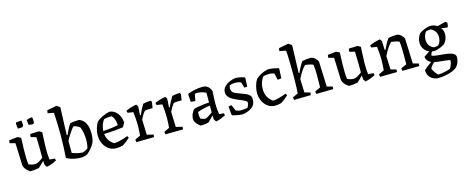

<svg xmlns="http://www.w3.org/2000/svg" viewBox="-44 -1480 5957 2461"><g transform="rotate(-15 2934.5 -250.0)"><path d="M182 12Q167 2 148.5 -14.5Q130 -31 117 -52Q104 -73 103 -93Q103 -111 101.5 -145.5Q100 -180 98.5 -222.5Q97 -265 95.5 -308Q94 -351 92 -385L20 -404Q20 -423 26 -442L138 -454L181 -432L180 -400Q177 -343 175.5 -283Q174 -223 175.5 -170Q177 -117 183 -80Q205 -70 228 -65Q251 -60 267 -60Q290 -60 316 -75Q342 -90 376 -115Q376 -186 375 -253.5Q374 -321 371 -391L301 -409Q301 -420 302 -430Q303 -440 306 -450L422 -454L461 -432L458 -393Q453 -308 451.5 -228Q450 -148 459 -70L529 -64Q535 -49 535 -35Q509 -22 476.5 -9Q444 4 403 12L381 -20L378 -67V-74Q359 -55 339.5 -37Q320 -19 300 0Q276 5 248 8.5Q220 12 182 12ZM317 -568Q313 -585 311 -601.5Q309 -618 309 -634Q328 -643 346.5 -647Q365 -651 384 -651Q389 -632 389.5 -610Q390 -588 390 -583Q390 -581 384.5 -571.5Q379 -562 377 -562Q369 -562 348.5 -563.5Q328 -565 317 -568ZM171 -557 163 -621Q163 -626 166 -633Q169 -640 170 -640Q178 -640 201 -643Q224 -646 240 -646Q241 -646 242.5 -631.5Q244 -617 245.5 -602Q247 -587 247 -583Q247 -579 240.5 -570.5Q234 -562 232 -560Q222 -558 207 -557.5Q192 -557 171 -557Z M668 -35Q672 -97 675.5 -177.5Q679 -258 679 -342Q679 -416 676.5 -480.5Q674 -545 672 -586.5Q670 -628 669 -633L590 -649Q590 -661 592 -670.5Q594 -680 596 -687L724 -712L767 -682L758 -432L754 -316L764 -312Q767 -318 777.5 -342Q788 -366 804 -396Q820 -426 838 -450Q868 -457 898 -459.5Q928 -462 958 -462Q970 -457 988 -446.5Q1006 -436 1024 -413.5Q1042 -391 1054 -351.5Q1066 -312 1066 -249Q1066 -207 1057 -168Q1048 -129 1024 -97Q1018 -89 998 -63Q978 -37 942 -8Q923 2 899 7Q875 12 851 12Q816 12 766 2Q716 -8 668 -35ZM894 -46Q901 -48 922.5 -56Q944 -64 966 -83Q968 -90 974 -118.5Q980 -147 980 -188Q980 -238 972 -282.5Q964 -327 950 -363Q917 -391 868 -402Q855 -392 833.5 -363Q812 -334 790.5 -299.5Q769 -265 756 -237V-78Q762 -76 797.5 -63.5Q833 -51 894 -46Z M1325 12Q1269 12 1226.5 -18Q1184 -48 1160 -98Q1136 -148 1136 -209Q1136 -257 1150.5 -302.5Q1165 -348 1184 -379Q1216 -408 1261.5 -430Q1307 -452 1358 -462Q1387 -462 1419 -443.5Q1451 -425 1476 -385.5Q1501 -346 1507 -281L1476 -225Q1436 -219 1367.5 -213Q1299 -207 1221 -205Q1232 -107 1316 -57Q1344 -57 1378.5 -64.5Q1413 -72 1445 -82.5Q1477 -93 1499 -102L1514 -78Q1474 -38 1415 0Q1406 2 1381.5 7Q1357 12 1325 12ZM1220 -243Q1337 -251 1419 -269Q1419 -303 1406.5 -340.5Q1394 -378 1371 -400Q1347 -400 1315.5 -397Q1284 -394 1270 -388Q1251 -366 1236.5 -328.5Q1222 -291 1220 -243Z M1594 4Q1591 -5 1590 -14Q1589 -23 1589 -32L1660 -65Q1662 -94 1664.5 -131.5Q1667 -169 1667 -200Q1667 -238 1663.5 -289Q1660 -340 1655 -378L1582 -389Q1578 -397 1576.5 -404.5Q1575 -412 1574 -419Q1606 -434 1643 -445Q1680 -456 1715 -462L1734 -433L1727 -320L1737 -316Q1751 -351 1768.5 -384.5Q1786 -418 1806 -450Q1857 -462 1907 -462L1919 -444L1909 -381L1906 -364Q1882 -364 1855 -363.5Q1828 -363 1803 -358Q1783 -337 1767.5 -309.5Q1752 -282 1739 -256L1746 -54L1830 -34Q1832 -17 1827 0Q1814 0 1782 0.5Q1750 1 1712 1.5Q1674 2 1641.5 2.5Q1609 3 1594 4Z M1979 4Q1976 -5 1975 -14Q1974 -23 1974 -32L2045 -65Q2047 -94 2049.5 -131.5Q2052 -169 2052 -200Q2052 -238 2048.5 -289Q2045 -340 2040 -378L1967 -389Q1963 -397 1961.5 -404.5Q1960 -412 1959 -419Q1991 -434 2028 -445Q2065 -456 2100 -462L2119 -433L2112 -320L2122 -316Q2136 -351 2153.5 -384.5Q2171 -418 2191 -450Q2242 -462 2292 -462L2304 -444L2294 -381L2291 -364Q2267 -364 2240 -363.5Q2213 -363 2188 -358Q2168 -337 2152.5 -309.5Q2137 -282 2124 -256L2131 -54L2215 -34Q2217 -17 2212 0Q2199 0 2167 0.5Q2135 1 2097 1.5Q2059 2 2026.5 2.5Q1994 3 1979 4Z M2550 0Q2537 4 2507.5 8Q2478 12 2443 12Q2429 2 2412 -14.5Q2395 -31 2382.5 -52Q2370 -73 2370 -93Q2370 -131 2385.5 -165Q2401 -199 2420 -216Q2444 -224 2475.5 -229.5Q2507 -235 2538 -239Q2569 -243 2592 -244.5Q2615 -246 2624 -246V-375Q2604 -387 2572 -396Q2540 -405 2509 -405Q2501 -405 2493 -404Q2485 -403 2477 -401L2459 -309L2399 -316L2393 -416L2399 -425Q2433 -438 2484.5 -450Q2536 -462 2598 -462Q2628 -462 2648 -450.5Q2668 -439 2680.5 -423Q2693 -407 2698.5 -393.5Q2704 -380 2705 -376Q2704 -350 2702 -318.5Q2700 -287 2699 -260Q2698 -233 2698 -221Q2698 -157 2703.5 -116.5Q2709 -76 2711 -68L2772 -64L2778 -35Q2753 -22 2721.5 -9Q2690 4 2649 12L2627 -20L2624 -74ZM2463 -76Q2471 -72 2490.5 -65Q2510 -58 2529 -58Q2535 -58 2549 -66Q2563 -74 2579 -84.5Q2595 -95 2608 -104Q2621 -113 2624 -115V-205Q2584 -201 2541 -191Q2498 -181 2457 -165Q2456 -158 2455.5 -150.5Q2455 -143 2455 -136Q2455 -115 2457.5 -99.5Q2460 -84 2463 -76Z M3002 12Q2985 12 2959.5 8.5Q2934 5 2909 -0.5Q2884 -6 2865 -12L2862 -19L2852 -127L2855 -132L2893 -140L2926 -60Q2943 -53 2958.5 -48.5Q2974 -44 2996 -44Q3022 -44 3045.5 -47Q3069 -50 3085 -56Q3094 -73 3099 -90Q3104 -107 3104 -128Q3078 -149 3042 -164Q3006 -179 2971 -194Q2940 -208 2913 -224.5Q2886 -241 2869.5 -264.5Q2853 -288 2853 -323Q2853 -341 2860 -359Q2867 -377 2885 -395Q2914 -424 2952.5 -441Q2991 -458 3034 -462Q3050 -462 3072 -458.5Q3094 -455 3115.5 -450Q3137 -445 3151 -438L3154 -431L3150 -317L3114 -313L3109 -317L3089 -387Q3072 -396 3051.5 -400Q3031 -404 3011 -404Q2971 -404 2938 -391Q2934 -381 2931.5 -372Q2929 -363 2929 -353Q2929 -334 2936.5 -315.5Q2944 -297 2966 -285Q3003 -267 3040 -254.5Q3077 -242 3108 -228.5Q3139 -215 3157.5 -196Q3176 -177 3176 -146Q3176 -122 3171 -99Q3166 -76 3149 -55Q3123 -27 3083 -10Q3043 7 3002 12Z M3432 12Q3379 12 3337.5 -18Q3296 -48 3272.5 -98Q3249 -148 3249 -209Q3249 -250 3262 -297Q3275 -344 3297 -379Q3328 -408 3370 -430Q3412 -452 3459 -462Q3503 -462 3543 -453.5Q3583 -445 3602 -440L3605 -434L3599 -306L3552 -300L3548 -304L3531 -386Q3515 -394 3499 -397.5Q3483 -401 3461 -401Q3438 -401 3417 -398Q3396 -395 3383 -390Q3363 -366 3348 -326Q3333 -286 3333 -230Q3333 -174 3357 -129.5Q3381 -85 3423 -57Q3448 -57 3481 -64.5Q3514 -72 3546 -82.5Q3578 -93 3600 -102L3615 -78Q3596 -59 3570.5 -38.5Q3545 -18 3516 0Q3511 1 3487.5 6.5Q3464 12 3432 12Z M3686 4Q3683 -5 3682 -14Q3681 -23 3681 -32L3752 -65Q3755 -100 3756.5 -145.5Q3758 -191 3758.5 -238Q3759 -285 3759 -324Q3759 -382 3758 -444Q3757 -506 3755 -557Q3753 -608 3749 -633L3665 -649Q3665 -660 3667 -670Q3669 -680 3671 -687L3799 -712L3843 -682L3834 -393L3831 -316L3841 -312Q3844 -319 3855 -343Q3866 -367 3882.5 -396.5Q3899 -426 3917 -450Q3947 -457 3971.5 -459.5Q3996 -462 4026 -462Q4057 -462 4083.5 -438Q4110 -414 4121 -390Q4124 -306 4127.5 -222Q4131 -138 4134 -54L4208 -34Q4208 -27 4207.5 -17.5Q4207 -8 4205 0Q4192 0 4161.5 0.5Q4131 1 4095 1.5Q4059 2 4028 2.5Q3997 3 3982 4Q3979 -5 3978 -14Q3977 -23 3977 -32L4049 -65L4051 -230Q4052 -263 4049.5 -301Q4047 -339 4042 -368Q4021 -377 3994.5 -383Q3968 -389 3939 -393Q3918 -377 3887.5 -332.5Q3857 -288 3831 -232L3838 -54L3912 -34Q3912 -27 3911.5 -17.5Q3911 -8 3909 0Q3896 0 3865.5 0.5Q3835 1 3799 1.5Q3763 2 3732 2.5Q3701 3 3686 4Z M4410 12Q4395 2 4376.5 -14.5Q4358 -31 4345 -52Q4332 -73 4331 -93Q4331 -111 4329.5 -145.5Q4328 -180 4326.5 -222.5Q4325 -265 4323.5 -308Q4322 -351 4320 -385L4248 -404Q4248 -423 4254 -442L4366 -454L4409 -432L4408 -400Q4405 -343 4403.5 -283Q4402 -223 4403.5 -170Q4405 -117 4411 -80Q4433 -70 4456 -65Q4479 -60 4495 -60Q4518 -60 4544 -75Q4570 -90 4604 -115Q4604 -186 4603 -253.5Q4602 -321 4599 -391L4529 -409Q4529 -420 4530 -430Q4531 -440 4534 -450L4650 -454L4689 -432L4686 -393Q4681 -308 4679.5 -228Q4678 -148 4687 -70L4757 -64Q4763 -49 4763 -35Q4737 -22 4704.5 -9Q4672 4 4631 12L4609 -20L4606 -67V-74Q4587 -55 4567.5 -37Q4548 -19 4528 0Q4504 5 4476 8.5Q4448 12 4410 12Z M4828 4Q4825 -5 4824 -14Q4823 -23 4823 -32L4894 -65Q4896 -94 4898.5 -131.5Q4901 -169 4901 -200Q4901 -238 4897.5 -289Q4894 -340 4889 -378L4816 -389Q4812 -397 4810.5 -404.5Q4809 -412 4808 -419Q4840 -434 4877 -445Q4914 -456 4949 -462L4968 -433L4973 -316L4983 -312Q4997 -344 5015 -378.5Q5033 -413 5059 -450Q5089 -457 5113.5 -459.5Q5138 -462 5168 -462Q5199 -462 5225.5 -438Q5252 -414 5263 -390Q5266 -306 5269.5 -222Q5273 -138 5276 -54L5350 -34Q5352 -17 5347 0Q5334 0 5303.5 0.5Q5273 1 5237 1.5Q5201 2 5170 2.5Q5139 3 5124 4Q5121 -5 5120 -14Q5119 -23 5119 -32L5193 -65V-230Q5193 -263 5191 -301Q5189 -339 5184 -368Q5163 -377 5136.5 -383Q5110 -389 5081 -393Q5060 -377 5029.5 -332.5Q4999 -288 4973 -232L4980 -54L5054 -34Q5056 -17 5051 0Q5038 0 5007.5 0.5Q4977 1 4941 1.5Q4905 2 4874 2.5Q4843 3 4828 4Z M5531 212Q5524 212 5504 206Q5484 200 5461 185.5Q5438 171 5421.5 142.5Q5405 114 5405 69Q5428 48 5455.5 26.5Q5483 5 5509 -11Q5482 -22 5463.5 -45.5Q5445 -69 5443 -97L5520 -149Q5477 -167 5452 -204.5Q5427 -242 5427 -288Q5427 -321 5439 -352Q5451 -383 5469 -405Q5496 -424 5533 -439.5Q5570 -455 5612 -462Q5638 -462 5664 -454Q5676 -450 5686.5 -445Q5697 -440 5707 -434L5819 -462L5839 -443Q5839 -429 5836.5 -414Q5834 -399 5829 -385Q5814 -385 5790 -388.5Q5766 -392 5744 -399L5750 -390L5753 -385Q5773 -351 5773 -309Q5773 -275 5760 -243.5Q5747 -212 5727 -190Q5701 -172 5665 -157Q5629 -142 5588 -136Q5571 -136 5554 -139Q5547 -131 5540.5 -116Q5534 -101 5534 -87Q5562 -77 5602.5 -73Q5643 -69 5684 -65Q5725 -62 5761.5 -54.5Q5798 -47 5821 -30.5Q5844 -14 5844 17Q5844 49 5831 83.5Q5818 118 5790 145Q5744 179 5673.5 195.5Q5603 212 5531 212ZM5593 -183Q5628 -183 5651 -193Q5667 -208 5677.5 -235Q5688 -262 5688 -296Q5688 -337 5667.5 -368.5Q5647 -400 5611 -416Q5571 -416 5549 -408Q5533 -392 5522.5 -365.5Q5512 -339 5512 -304Q5512 -216 5593 -183ZM5556 168Q5578 168 5605 164Q5632 160 5657 154Q5682 148 5699 142.5Q5716 137 5717 135Q5723 129 5731.5 112Q5740 95 5746.5 72.5Q5753 50 5753 30Q5732 23 5695 19Q5658 15 5617.5 11Q5577 7 5544 0Q5532 11 5519.5 25.5Q5507 40 5498.5 52Q5490 64 5490 67Q5490 79 5499 96Q5508 113 5520 129.5Q5532 146 5542.5 157Q5553 168 5556 168Z"/></g></svg>

Font: Labrada
Style: Regular
Weight: 400
Designer: Mercedes Jáuregui
Foundry: Omnibus-Type Team
Version: Version 1.000; ttfautohint (v1.8.4.7-5d5b)